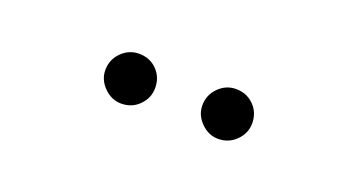

<svg xmlns="http://www.w3.org/2000/svg" viewBox="-24 -836 625 336"><g transform="rotate(20 288.5 -667.5)"><path d="M152.3 -667Q152.3 -686.5 166 -700.2Q179.7 -713.9 198.2 -713.9Q218.8 -713.9 231.9 -700.4Q245.1 -687 245.1 -667Q245.1 -648.4 231.7 -634.8Q218.3 -621.1 198.2 -621.1Q180.2 -621.1 166.3 -635Q152.3 -648.9 152.3 -667ZM333 -667Q333 -686.5 346.7 -700.2Q360.4 -713.9 378.9 -713.9Q398.9 -713.9 412.4 -700.4Q425.8 -687 425.8 -667Q425.8 -648.4 412.1 -634.8Q398.4 -621.1 378.9 -621.1Q360.8 -621.1 346.9 -635Q333 -648.9 333 -667Z"/></g></svg>

Font: Pretendard JP Light
Style: Regular
Weight: 300
Designer: Base glyphs from Inter by Rasmus Andersson; Hangeul glyphs from Noto Sans CJK(Source Han Sans) by Jang Soo-young and Kan
Foundry: Kil Hyung-jin
Version: Version 1.309